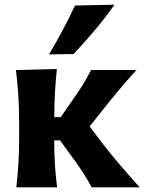

<svg xmlns="http://www.w3.org/2000/svg" viewBox="-20 -797 616 817"><path d="M49.5 0Q55.5 -53.5 58.5 -103.8Q61.5 -154 61.5 -216V-272Q61.5 -342 57.8 -393.8Q54 -445.5 48 -499L222 -503.5Q216.5 -452 213.8 -402Q211 -352 211 -298.5H238.5L287.5 -369.5Q310.5 -401.5 330.8 -434Q351 -466.5 367.5 -499H560.5Q519.5 -454 482.2 -409.2Q445 -364.5 409.5 -319.5L361.5 -259L419.5 -182Q455.5 -136.5 494.2 -91Q533 -45.5 574.5 0H370Q354 -30.5 334 -61.2Q314 -92 292 -122L235.5 -199.5H211V-187Q211 -136.5 214 -92.2Q217 -48 223 0ZM188.5 -565.5Q219.5 -617.5 247.2 -669.5Q275 -721.5 299 -773.5L467 -777Q429.5 -723 385.2 -670.5Q341 -618 293 -567Z"/></svg>

Font: Commissioner Flair
Style: Bold
Weight: 700
Designer: Kostas Bartsokas
Foundry: Kostas Bartsokas
Version: Version 1.000; ttfautohint (v1.8.3)